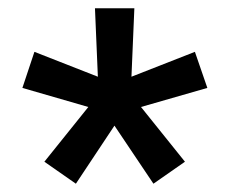

<svg xmlns="http://www.w3.org/2000/svg" viewBox="-20 -767 554 463"><path d="M256 -464 350 -324 426 -377 320 -509 480 -555 450 -642 297 -582 304 -747H209L216 -582L63 -642L34 -555L193 -509L87 -377L163 -324Z"/></svg>

Font: IBMKR Medm
Style: Regular
Weight: 500
Designer: Mike Abbink; Paul van der Laan; Pieter van Rosmalen; Wujin Sim; Chorong Kim; Dohee Lee;
Foundry: Sandoll Inc.
Version: Version 1.002